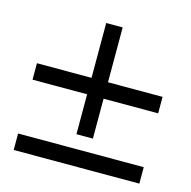

<svg xmlns="http://www.w3.org/2000/svg" viewBox="-88 -656 741 744"><g transform="rotate(15 282.0 -284.0)"><path d="M30 -66H534V0H30ZM249 -568H315V-348H534V-282H315V-122H249V-282H30V-348H249Z"/></g></svg>

Font: Klingon pIqaD HaSta
Style: Regular
Weight: 400
Width: 0
Designer: Mike Neff (qa'vaj)
Foundry: Mike Neff and Michael Everson
Version: Version 2.003